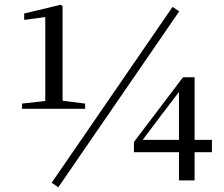

<svg xmlns="http://www.w3.org/2000/svg" viewBox="-20 -761 943 810"><path d="M226 29 736 -713 708 -732 198 10ZM735 0H801V-119H874V-171H801V-435H752L545 -162V-119H735ZM582 -171 667 -284 735 -373V-171ZM171 -302H339V-324L244 -336V-735L236 -741L82 -704V-677L171 -689V-335L73 -324V-302Z"/></svg>

Font: Noto Serif HK Medium
Style: Regular
Weight: 500
Designer: Ryoko NISHIZUKA 西塚涼子 (kana & ideographs); Frank Grießhammer (Latin, Greek & Cyrillic); Wenlong ZHANG 张文龙 (bopomofo); San
Foundry: Adobe
Version: Version 2.001;hotconv 1.1.0;makeotfexe 2.6.0